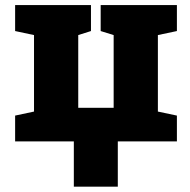

<svg xmlns="http://www.w3.org/2000/svg" viewBox="-20 -548 738 744"><path d="M266.1 175.3V0H38.6V-100.1L111.8 -115.7V-412.1L38.6 -427.7V-528.3H283.2H332.5V-427.7L283.2 -412.1V-130.4H420.4V-412.1L370.1 -427.7V-528.3H665.5V-427.7L591.8 -412.1V-115.7L665.5 -100.1V0H436.5V175.3Z"/></svg>

Font: Roboto Slab LO Black
Style: Regular
Weight: 900
Designer: Google
Version: Version 2.000